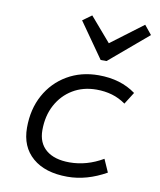

<svg xmlns="http://www.w3.org/2000/svg" viewBox="-85 -821 750 900"><g transform="rotate(10 290.0 -370.5)"><path d="M297 12Q191 12 131 -39.5Q71 -91 71 -182Q71 -270 108 -337.5Q145 -405 210.5 -443.5Q276 -482 360 -482Q465 -482 537 -429L501 -372Q470 -394 435.5 -404Q401 -414 362 -414Q298 -414 249 -384.5Q200 -355 172 -303Q144 -251 144 -183Q144 -122 183.5 -89Q223 -56 295 -56Q377 -56 454 -101L481 -40Q389 12 297 12ZM356 -554 238 -722 281 -753 380 -638 533 -753 568 -710 384 -554Z"/></g></svg>

Font: Sometype Mono
Style: Italic
Weight: 400
Italic angle: -12°
Monospace: yes
Designer: Ryoichi Tsunekawa
Foundry: Dharma Type
Version: Version 1.000; ttfautohint (v1.8.3)